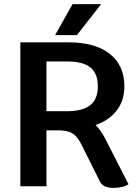

<svg xmlns="http://www.w3.org/2000/svg" viewBox="-20 -906 676 934"><path d="M605 -10Q595 -2 575 3Q555 8 533 8Q504 8 488 -0.5Q472 -9 463 -29L375 -205Q356 -243 332 -257.5Q308 -272 263 -272H206V0H79V-700H314Q443 -700 514 -644Q585 -588 585 -486Q585 -418 548.5 -369.5Q512 -321 445 -298Q470 -273 491 -233ZM305 -365Q382 -365 419 -394.5Q456 -424 456 -486Q456 -548 420 -577.5Q384 -607 307 -607H206V-365ZM333 -886H472L354 -735H248Z"/></svg>

Font: Krub SemiBold
Style: Regular
Weight: 600
Version: Version 1.000; ttfautohint (v1.6)